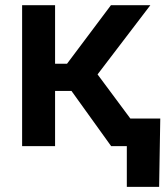

<svg xmlns="http://www.w3.org/2000/svg" viewBox="-20 -561 635 737"><path d="M64.9 0V-541H191.4V-316.4H237.3L405.8 -541H557.1L354.5 -275.4L559.1 0H406.7L254.4 -211.9H191.4V0ZM466.8 156.2V0H426.8V-106H595.2L590.8 156.2Z"/></svg>

Font: Inter 17pt SemiBold
Style: Regular
Weight: 600
Version: Version 4.001;git-66647c0bb